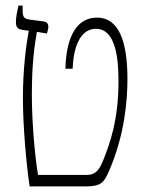

<svg xmlns="http://www.w3.org/2000/svg" viewBox="-20 -667 505 687"><path d="M86 0H285C341 0 352 -13 370 -55C426 -183 436 -307 436 -384C436 -524 403 -604 327 -604C259 -604 217 -543 214 -421H240C243 -510 273 -564 323 -564C388 -564 404 -476 404 -377C404 -241 375 -156 347 -88C332 -53 318 -41 288 -41H116C103 -121 94 -238 94 -328C94 -445 104 -506 112 -553L148 -547C150 -556 153 -563 153 -571C153 -582 148 -588 138 -590L85 -597C65 -600 61 -607 61 -632V-647H46C41 -624 37 -606 37 -589C37 -570 42 -563 61 -560L83 -557C74 -509 62 -423 62 -315C62 -216 74 -81 86 0Z"/></svg>

Font: Noto Serif Hebrew Condensed ExtraLight
Style: Regular
Weight: 200
Width: 3
Designer: Monotype Design Team
Foundry: Monotype Imaging Inc.
Version: Version 2.004